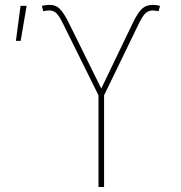

<svg xmlns="http://www.w3.org/2000/svg" viewBox="-20 -751 727 771"><path d="M375.5 0V-368.2L234.9 -652.3Q217.3 -688.5 205.6 -698.7Q193.8 -709 178.2 -709Q171.9 -709 165.8 -708Q159.7 -707 153.8 -706.1L147.9 -727.5Q155.8 -729 162.4 -730.2Q168.9 -731.4 175.3 -731.4Q203.1 -732.4 220 -715.6Q236.8 -698.7 256.8 -658.2L386.7 -395.5L513.2 -658.7Q532.7 -699.2 549.6 -715.3Q566.4 -731.4 593.3 -731.4Q601.1 -731.4 607.9 -730.5Q614.7 -729.5 622.6 -727.5L616.7 -706.1Q610.4 -707 604.5 -708Q598.6 -709 593.3 -709Q577.1 -709 564.9 -698.5Q552.7 -688 535.6 -652.3L397.9 -368.2V0ZM43.9 -586.9 62.5 -727.5H86.9L63 -586.9Z"/></svg>

Font: Inter 24pt Thin
Style: Regular
Weight: 250
Designer: Rasmus Andersson
Foundry: rsms
Version: Version 4.001;git-66647c0bb